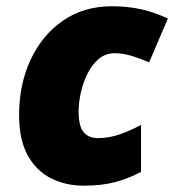

<svg xmlns="http://www.w3.org/2000/svg" viewBox="-20 -583 556 613"><path d="M247.1 9.8Q190.9 9.8 144 -13.2Q97.2 -36.1 69.1 -85.9Q41 -135.7 41 -215.8Q41 -313.5 77.6 -392.1Q114.3 -470.7 180.7 -516.8Q247.1 -563 336.9 -563Q388.7 -563 431.4 -553.2Q474.1 -543.5 516.1 -523.9L456.1 -383.8Q431.2 -395 402.1 -404.1Q373 -413.1 346.2 -413.1Q316.9 -413.1 295.2 -394.8Q273.4 -376.5 259.3 -347.7Q245.1 -318.8 238 -286.9Q231 -254.9 231 -228Q231 -179.2 247.3 -160.6Q263.7 -142.1 292 -142.1Q327.1 -142.1 360.1 -153.3Q393.1 -164.6 430.2 -184.1V-34.2Q391.1 -13.2 348.1 -1.7Q305.2 9.8 247.1 9.8Z"/></svg>

Font: Open Sans ExtraBold
Style: Italic
Weight: 800
Italic angle: -12°
Designer: Monotype Design Team
Foundry: Monotype Imaging Inc.
Version: Version 3.000; ttfautohint (v1.8.4)